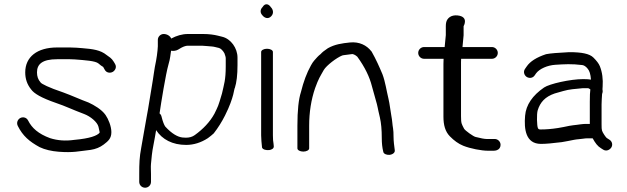

<svg xmlns="http://www.w3.org/2000/svg" viewBox="-20 -703 2932 898"><path d="M125.5 -284.9C139.2 -265.7 172.4 -245.5 242.7 -221.2C286.4 -206.6 319.3 -189.9 373.7 -169.7C403.2 -158.6 435.2 -132.1 440.6 -110.1C443.9 -96.9 445.7 -88.3 445.9 -85.8C445.9 -84.8 445.9 -84 445.6 -81.8C433.4 -68.4 402.1 -55.6 328.3 -48.9L327.7 -48.8L327.1 -48.8C286.3 -42.9 249.1 -45.7 214 -56.9C159.4 -77 129 -104.4 111.6 -139.1C103.7 -154.9 86.4 -157.2 74.8 -151C63.3 -144.9 55.5 -129.5 63.3 -113.9C86.6 -67.3 117.2 -41.1 165.4 -14.8C189.6 -3.1 221.2 4.1 254.3 6.7C322.7 12 347.1 4.4 404.3 -2.1C427.3 -5.6 447.8 -13.9 465 -27C486.1 -43.1 500.9 -55.3 500.9 -85C500.9 -112.3 486.8 -146.5 473.6 -165.3C455.7 -190.9 420.6 -211.4 393.7 -223.7C360 -235.8 315.1 -256.5 275.5 -270.8C207.6 -293.4 173.7 -311.2 170.1 -317.1L169.5 -318L168.9 -318.7C158.3 -330.8 153 -345.5 153 -364.5C153 -403.4 178.3 -426 247.2 -426H306.9C314.5 -426 322.2 -425.7 329.9 -425.1C376 -421.4 426.3 -418.6 440.6 -406.1C448.8 -398.9 455.3 -393.9 462.4 -390.1C462.5 -389.9 463.3 -388.9 464.4 -386.7L469.4 -377.7C477.6 -361.1 496.4 -360.4 507.5 -366.9C518.1 -373 527.4 -388.4 518.1 -403.9L512.2 -413.9C501.9 -431.5 489.7 -437.4 479.1 -445.3C449.9 -469.3 414.5 -473.7 363.5 -477.9L337.1 -479.9C327.6 -480.7 317.6 -481 306.9 -481H247.2C153.7 -481 98 -436.9 98 -364.5C98 -334.4 106.6 -308.4 125.5 -284.9Z M726.3 -172.6C733.1 -220.9 755.5 -357.8 767.4 -399.2C772.2 -416 775.1 -428.7 776.2 -438C777.1 -446 778.8 -455.9 780.1 -465.7C790.7 -463.8 803.5 -465.3 812.9 -470.8L827.9 -479.7C840.7 -486.6 851 -489 856.1 -489H927.7C939.5 -489 955.7 -486.2 972.1 -485.5C980.4 -485 993.4 -481 1003.7 -478.8C1011.8 -477 1022.7 -466.9 1029.7 -453.7L1033.9 -441.1C1035.2 -437.3 1035.8 -433.5 1035.8 -429.5V-392.5C1035.8 -328.8 1027.8 -308.8 1018.2 -265.6C999.5 -202 1000.5 -207.7 983 -171.3C961.7 -132.2 929.4 -98.9 891.1 -71.3C879.4 -62.9 866.3 -59 849.2 -59C843.4 -59 838.7 -59.3 833.8 -59.9C811.7 -62.1 783.9 -77.2 753 -111C747.5 -118.6 741.5 -133.8 735.9 -156.2C734.7 -162.4 732 -168 726.3 -172.6ZM745.7 -544C730.7 -544 718.2 -531.5 718.2 -516.5V-486.5C718.2 -481.2 717.7 -474.9 716.8 -467.6C714.2 -448.3 713.9 -437.6 710 -419.1C700.9 -377.2 698.8 -348.7 689.5 -295.8C679.2 -237.4 675.9 -208.2 666.4 -159.1C659.5 -123.5 647.4 -48.2 640.6 -12.5C632.1 31.9 631.2 62.5 631.2 110.5V147.5C631.2 163.1 643.7 175 658.7 175C673.7 175 686.2 163.1 686.2 147.5V110.5C686.2 92.5 684.8 78.3 686.1 64.2C689.3 32.2 690.3 11.6 698 -26.3C703 -51 706.5 -72.7 710.2 -94.3C738.5 -50.8 786.7 -25.2 850.6 -25.2C886.5 -25.2 920.4 -36.3 951.4 -56.3L951.8 -56.6L952.3 -56.9C963.3 -65.2 972.6 -72.4 979.1 -78.7L979.8 -79.3L980.3 -80C999.9 -105.1 1017.3 -132.8 1032.5 -163C1076.8 -251 1074.8 -291.9 1078.2 -290.9C1086.8 -317.7 1090.8 -353.3 1090.8 -398.1V-433.6C1090.8 -477.9 1059.8 -521.4 1019.3 -531.1L999.3 -536.1C981.7 -540.5 958.2 -544 929.8 -544H859C832.3 -544 805.7 -536.2 780.7 -522.7C776.3 -534.5 761.5 -544 745.7 -544Z M1201.4 -460V-70C1201.4 -61.3 1201.9 -52.4 1202.7 -43.2L1205.5 -13.5L1205.6 -13C1208.7 -3.1 1226 0.3 1238.6 -1C1250.1 -2.4 1262.6 -8.4 1260.3 -20.8L1259.3 -31.3L1259.2 -31.9C1257.5 -40 1256.4 -52.9 1256.4 -70V-460C1256.4 -468.2 1244 -475 1228.9 -475C1213.9 -475 1201.4 -468.2 1201.4 -460ZM1207.8 -669.7C1197.6 -659.6 1195.2 -644.4 1206.5 -632.3C1216.1 -619.2 1234.2 -611.8 1248.3 -626.8C1262.4 -640.9 1256.8 -659.8 1246.9 -669.2C1237.7 -683.7 1220.6 -691.1 1207.8 -669.7Z M1398.5 6C1413.5 6 1426 -0.8 1426 -9V-115C1426 -178.1 1435.3 -236.7 1453.7 -290.6C1470.6 -337.3 1476.7 -344 1494.4 -375.8C1506.7 -396.7 1554.2 -433.2 1580.8 -443.6C1587.3 -445.8 1605 -446.5 1627.8 -450.2C1631.7 -449.8 1641 -447.1 1651.1 -437.8C1687.3 -388.1 1708.9 -342 1719.5 -299.7C1723.9 -282.8 1729.1 -264 1735.2 -243.3C1749.2 -195.4 1744 -206.1 1756.9 -153C1762.6 -128.1 1765.6 -96.1 1765.6 -57C1765.6 -33.1 1767.7 -12.9 1772.6 6.7C1774 16.7 1788 22.1 1801 21.3C1815 20.3 1828.8 11.7 1826.3 -1.2C1824 -18.7 1820.6 -42.4 1820.6 -64.2C1820.6 -80.3 1820 -92.6 1818.4 -102C1814.8 -121.7 1815.1 -137.4 1810.2 -162.5C1805 -190.4 1803.4 -213.7 1796.8 -241.9C1788.1 -277.2 1782.1 -320.5 1768.9 -355.5C1754.3 -390.1 1739.5 -424.1 1717.4 -463L1717.2 -462.6L1716.9 -463C1695 -491.6 1660.1 -508.6 1617.1 -504.4C1578.7 -500.4 1545.9 -495.8 1513.4 -477.4C1496.7 -466.3 1486.7 -458.3 1479.8 -450.3C1474 -445.8 1468.7 -441.1 1464 -436C1453.7 -424 1445.1 -417 1434.6 -397.6C1414.6 -362 1399.4 -320.7 1387.5 -272.4C1376.5 -239 1371 -186.1 1371 -115V-9C1371 -0.8 1383.5 6 1398.5 6Z M2293.7 -53H2255.2C2246.7 -53 2229 -56 2204.2 -62.5C2194.5 -64.4 2154.8 -92.4 2150.4 -101.3C2139.7 -122.8 2136.2 -123.7 2136.2 -159.4V-412.5C2136.2 -418.8 2136.4 -424 2136.7 -428H2280.7C2295.7 -428 2308.2 -440.5 2308.2 -455.5C2308.2 -470.5 2295.7 -483 2280.7 -483H2143.1L2148.3 -538.1V-580.5C2148.3 -580.5 2174.5 -624.9 2120.4 -630.8C2089.6 -634.2 2071.7 -617.9 2067.1 -599.5C2065.7 -593.8 2065.1 -587.5 2065.1 -580.5V-538.9L2059.7 -483H1963.5C1948.5 -483 1936 -470.5 1936 -455.5C1936 -440.5 1948.5 -428 1963.5 -428H2054.7L2054 -404.1V-157.2C2054 -118.3 2062.3 -87.7 2084 -65.5C2103.7 -45.4 2124 -30.6 2146.5 -21.4C2179.9 -7.9 2232.2 2 2262.4 2H2288.4C2298.5 2 2310.3 -0.5 2317.1 -10.8C2319.9 -15.2 2321.2 -20.4 2321.2 -25.5C2321.2 -40.5 2308.7 -53 2293.7 -53Z M2607.1 -38.2 2607.8 -38.3 2636.2 -43.4C2657.4 -47.4 2669.3 -50.7 2687.9 -52.1C2708.3 -53.5 2713.2 -56 2725.1 -56H2752C2764 -34.2 2775.2 -18.9 2790.7 -9.8L2801.5 -2.9C2817.3 6.7 2833.6 -3.3 2839.9 -14.4C2846.2 -25.5 2843.8 -41.6 2829.6 -50.1L2818.5 -57.2L2818.3 -57.4C2817 -58.1 2812.3 -62.6 2806.7 -71.6C2794.8 -90.8 2793.6 -91 2793.6 -120.5V-214.5C2793.6 -228.6 2795.2 -250.6 2796 -263.2C2796.3 -267.2 2800.9 -271.8 2797.8 -285.5C2798.2 -288.9 2798.5 -292.7 2798.6 -298C2801 -332.1 2797 -364.8 2785.7 -393.1C2780.6 -405.9 2770.3 -418.9 2755.4 -433.8C2737.1 -452.1 2699.9 -459 2643.1 -459H2642.4L2641.8 -459C2590.5 -456.4 2552.8 -453.5 2534.7 -449.7L2534 -449.6L2533.4 -449.4C2490.5 -435.1 2459.6 -416.4 2443 -391.6L2436.2 -381.8C2425.7 -367.9 2432 -351.4 2442.3 -344C2452.6 -336.6 2470.7 -335.6 2480.7 -350.4L2487.5 -360.2C2503.1 -381.1 2540.3 -397.6 2577.1 -400C2620.9 -402.7 2652.2 -405 2703.6 -398.7C2709.3 -398 2719.3 -393.8 2728.7 -381.6L2729 -381L2729.5 -380.5C2736.8 -371.7 2742.1 -357 2744 -330.6C2736.3 -332 2724.5 -333 2707.8 -333C2647.3 -333 2549.7 -310.9 2524.6 -293.7C2471 -256.9 2440.1 -212.7 2435.9 -161.5C2430.7 -99.8 2438 -30 2510.3 -30C2533.3 -30 2563.7 -32.8 2607.1 -38.2ZM2738.6 -133C2738.6 -129.6 2738.6 -127.8 2738.7 -123.5H2726.3C2715.1 -123.5 2705.1 -123.1 2696.4 -121.7C2667.8 -117.1 2659.5 -118.8 2616.1 -109L2589.4 -104.2C2559.8 -99.6 2534.5 -97.5 2508.3 -97.5C2500.4 -97.5 2498 -99.5 2496 -103.6C2491 -113.6 2489.5 -169.3 2494.8 -186.9C2506.4 -225 2529.9 -250.7 2574.4 -265.9C2585.1 -269 2598.6 -272.8 2614.8 -277.4C2643 -285.6 2669.2 -287 2705.4 -290.5H2730.1C2731.6 -290.5 2735 -289.8 2741.1 -284.8C2739.4 -274.2 2738.6 -255.1 2738.6 -227Z"/></svg>

Font: MewTooHand
Style: BdWide
Weight: 400
Designer: Mew Too, Robert Jablonski
Version: Version 0.77